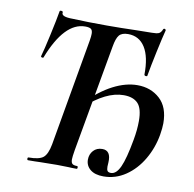

<svg xmlns="http://www.w3.org/2000/svg" viewBox="-76 -728 826 816"><g transform="rotate(10 337.5 -319.5)"><path d="M95 -12Q141 -12 158.5 -26.5Q176 -41 184 -84L265 -547Q268 -565 268 -576Q268 -591 261 -596.5Q254 -602 236 -602Q146 -602 84 -442Q84 -440 80 -440Q77 -440 74.5 -441.5Q72 -443 73 -446Q81 -473 96 -541.5Q111 -610 117 -646Q117 -650 123 -650Q126 -650 129 -648.5Q132 -647 131 -644Q127 -625 177 -625Q242 -622 325 -622Q387 -622 451 -624L519 -625Q540 -625 549 -629Q558 -633 564 -648Q566 -651 568 -651Q571 -651 573.5 -649Q576 -647 575 -644Q567 -614 553 -548.5Q539 -483 532 -442Q532 -439 527 -439Q524 -439 521.5 -440.5Q519 -442 519 -444Q520 -521 494.5 -561.5Q469 -602 421 -602Q394 -602 382.5 -588Q371 -574 365 -538L283 -77Q278 -47 278 -36Q278 -22 284 -17Q290 -12 304 -12Q308 -12 308 -6Q308 0 304 0Q281 0 269 -1L220 -2L147 -1Q128 0 95 0Q91 0 91 -6Q91 -12 95 -12ZM345 -47Q345 -70 359.5 -86Q374 -102 398 -102Q436 -102 433 -50Q432 -43 432 -32Q432 -19 436 -13.5Q440 -8 451 -8Q474 -8 490.5 -44Q507 -80 522 -164Q530 -208 530 -246Q530 -300 509.5 -321.5Q489 -343 448 -343Q372 -343 285 -263L275 -276Q339 -339 393.5 -367Q448 -395 498 -395Q556 -395 595 -359.5Q634 -324 634 -254Q634 -234 629 -204Q619 -146 590 -96.5Q561 -47 517.5 -17.5Q474 12 422 12Q385 12 365 -4.5Q345 -21 345 -47Z"/></g></svg>

Font: Cormorant Infant
Style: Bold Italic
Weight: 700
Italic angle: -10°
Designer: Christian Thalmann (Catharsis Fonts)
Foundry: Catharsis Fonts
Version: Version 4.000